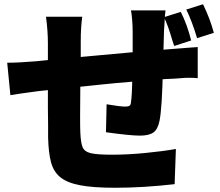

<svg xmlns="http://www.w3.org/2000/svg" viewBox="-20 -824 1040 906"><path d="M756 -709 754 -681 749 -509Q745 -315 733 -255Q725 -214 704 -199Q683 -184 640 -184Q595 -184 480 -200L483 -332Q547 -321 571 -321Q585 -321 591 -325Q597 -329 598 -341Q603 -372 605 -467L606 -511V-674Q606 -703 603.5 -732Q601 -761 598 -775H761Q758 -758 756 -709ZM361 -629V-562Q360 -534 360 -469Q360 -436 359 -421L358 -274Q358 -219 359 -200Q361 -150 370 -129Q379 -108 409 -101Q439 -94 510 -94Q582 -94 664.5 -102Q747 -110 810 -121L804 45Q656 62 522 62Q419 62 357 50Q295 38 263 11Q233 -14 221 -57.5Q209 -101 207 -175V-233Q206 -257 206 -314V-405V-494V-570V-620Q206 -678 197 -745H368Q361 -693 361 -629ZM151 -535Q254 -546 370 -556Q667 -584 807 -594Q861 -598 858 -598L913 -602V-455Q898 -457 871 -457Q851 -457 832 -455Q813 -453 806 -453Q734 -451 528 -432L467 -426L314 -410Q178 -396 161 -394Q56 -380 29 -375L14 -528Q68 -528 151 -535ZM882 -633 802 -607 794 -631Q774 -701 754 -743L833 -768Q863 -709 882 -633ZM989 -669 910 -644Q886 -724 859 -779L938 -804Q972 -734 989 -669Z"/></svg>

Font: Merged Yaku Han JP Black
Style: Regular
Weight: 900
Designer: Ryoko NISHIZUKA 西塚涼子 (kana, bopomofo & ideographs); Paul D. Hunt (Latin, Greek & Cyrillic); Sandoll Communications 산돌커뮤니
Foundry: Adobe
Version: Version 2.004